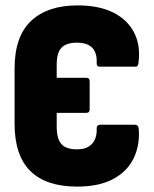

<svg xmlns="http://www.w3.org/2000/svg" viewBox="-20 -683 570 711"><path d="M266 8Q151 8 92.5 -49.5Q34 -107 34 -225V-429Q34 -548 95 -605.5Q156 -663 267 -663Q346 -663 398.5 -637Q451 -611 476 -563.5Q501 -516 493 -452Q492 -436 482 -436H349Q337 -436 338 -453Q339 -475 331.5 -491.5Q324 -508 307.5 -516.5Q291 -525 265 -525Q226 -525 208 -506.5Q190 -488 190 -444V-395H299Q312 -395 312 -382V-278Q312 -265 299 -265H190V-214Q190 -169 207.5 -149.5Q225 -130 264 -130Q293 -130 309 -140.5Q325 -151 332 -168Q339 -185 338 -205Q337 -221 351 -221H480Q493 -221 494 -204Q498 -143 474 -95Q450 -47 398 -19.5Q346 8 266 8Z"/></svg>

Font: Sofia Sans Condensed Black
Style: Regular
Weight: 900
Designer: Botio Nikoltchev, Ani Petrova
Foundry: lettersoup
Version: Version 4.101